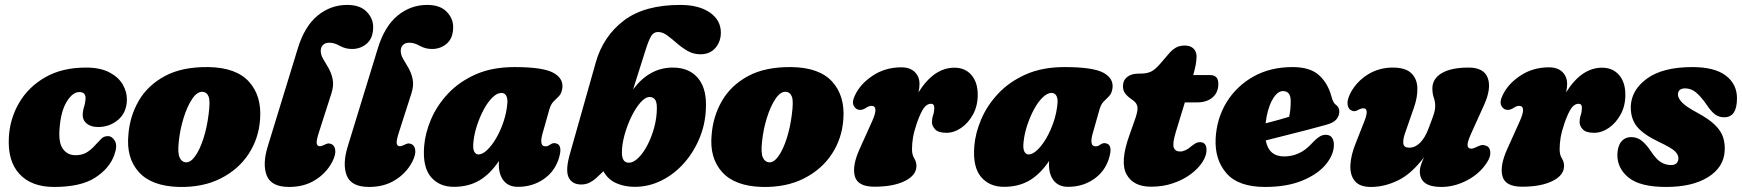

<svg xmlns="http://www.w3.org/2000/svg" viewBox="-20 -747 7078 780"><path d="M302 -373Q275 -373 251 -333.8Q227 -294.5 222 -225Q217 -168 235.5 -142.2Q254 -116.5 286.5 -116.5Q312.5 -116.5 330.5 -126.8Q348.5 -137 366 -156.5Q380 -172 391 -183Q402 -194 418 -194Q435.5 -194 446.8 -174.5Q458 -155 444.5 -118Q425.5 -63.5 367 -25.5Q308.5 12.5 199.5 12.5Q108 12.5 59.2 -40Q10.5 -92.5 16 -189Q20 -265 57.8 -329.5Q95.5 -394 164 -433.2Q232.5 -472.5 329.5 -472.5Q387.5 -472.5 424.5 -453Q461.5 -433.5 478.8 -403.5Q496 -373.5 495.5 -341.5Q494.5 -289.5 459.8 -260.2Q425 -231 379 -231Q349.5 -231 332.5 -244.8Q315.5 -258.5 316 -281Q316.5 -298 321.8 -314.2Q327 -330.5 327.5 -349Q327.5 -373 302 -373Z M827.5 -474.5Q940 -472.5 992 -414.5Q1044 -356.5 1036.5 -261.5Q1031 -184 989.8 -121.2Q948.5 -58.5 876.5 -22Q804.5 14.5 707 12.5Q596 9.5 544.2 -47.8Q492.5 -105 501.5 -199Q507 -273.5 543.2 -336.8Q579.5 -400 649.8 -438Q720 -476 827.5 -474.5ZM735 -87.5Q754.5 -86.5 773.2 -113Q792 -139.5 806.5 -184.5Q821 -229.5 827.5 -283Q834.5 -335 827.8 -353.8Q821 -372.5 803 -374Q781 -375.5 760.8 -345.2Q740.5 -315 726 -268.2Q711.5 -221.5 706.5 -173.5Q701 -125.5 709.8 -107Q718.5 -88.5 735 -87.5Z M1390 -727Q1442.5 -727 1469.2 -699.8Q1496 -672.5 1496 -637Q1496 -593 1470.8 -570.5Q1445.5 -548 1410 -548Q1383 -548 1360.5 -560.8Q1338 -573.5 1318 -573.5Q1301 -573.5 1292 -564.2Q1283 -555 1283 -540.5Q1283 -524 1293.2 -507Q1303.5 -490 1315 -469.8Q1326.5 -449.5 1331.5 -424.8Q1336.5 -400 1326.5 -368L1275.5 -209Q1264.5 -175 1266.8 -164Q1269 -153 1279 -153Q1287.5 -153 1299.5 -159.5Q1314 -168 1326.5 -161.5Q1338.5 -157 1341.8 -138.5Q1345 -120 1330 -90Q1306 -44 1260.8 -15.8Q1215.5 12.5 1155 12.5Q1082 12.5 1063.8 -33.5Q1045.5 -79.5 1067.5 -151.5L1190.5 -552.5Q1218 -641 1270.8 -684Q1323.5 -727 1390 -727Z M1715 -727Q1767.5 -727 1794.2 -699.8Q1821 -672.5 1821 -637Q1821 -593 1795.8 -570.5Q1770.5 -548 1735 -548Q1708 -548 1685.5 -560.8Q1663 -573.5 1643 -573.5Q1626 -573.5 1617 -564.2Q1608 -555 1608 -540.5Q1608 -524 1618.2 -507Q1628.5 -490 1640 -469.8Q1651.5 -449.5 1656.5 -424.8Q1661.5 -400 1651.5 -368L1600.5 -209Q1589.5 -175 1591.8 -164Q1594 -153 1604 -153Q1612.5 -153 1624.5 -159.5Q1639 -168 1651.5 -161.5Q1663.5 -157 1666.8 -138.5Q1670 -120 1655 -90Q1631 -44 1585.8 -15.8Q1540.5 12.5 1480 12.5Q1407 12.5 1388.8 -33.5Q1370.5 -79.5 1392.5 -151.5L1515.5 -552.5Q1543 -641 1595.8 -684Q1648.5 -727 1715 -727Z M2184 -204.5Q2169.5 -152.5 2195.5 -152.5Q2203 -152.5 2207.5 -155Q2212 -157.5 2219 -162Q2230 -168 2240 -164Q2252.5 -161.5 2255.8 -146Q2259 -130.5 2249 -99.5Q2231.5 -48 2186.8 -18Q2142 12 2084 12Q2046.5 12 2026.5 -12.5Q2006.5 -37 2006.5 -79Q2006.5 -86 2007 -93Q1970.5 -39 1926.5 -13.5Q1882.5 12 1823.5 12Q1764.5 12 1730.5 -28.2Q1696.5 -68.5 1703 -152Q1707 -205.5 1731 -262Q1755 -318.5 1800.2 -366.8Q1845.5 -415 1912.5 -444.8Q1979.5 -474.5 2070 -474.5Q2184.5 -474.5 2227 -451.8Q2269.5 -429 2264.5 -389Q2261.5 -367.5 2251 -356.8Q2240.5 -346 2229 -334.8Q2217.5 -323.5 2211.5 -301.5ZM1903.5 -172.5Q1900 -143 1906.5 -131.2Q1913 -119.5 1923.5 -119.5Q1940 -119.5 1959.2 -137.8Q1978.5 -156 1996 -186.2Q2013.5 -216.5 2025.8 -253.2Q2038 -290 2041 -326.5Q2043 -346.5 2036.5 -358Q2030 -369.5 2017 -369.5Q1999.5 -369.5 1980.8 -351.2Q1962 -333 1946 -303.5Q1930 -274 1918.5 -239.5Q1907 -205 1903.5 -172.5Z M2602.5 -543.5 2552 -384Q2618.5 -472.5 2713 -472.5Q2777 -472.5 2812.5 -433.2Q2848 -394 2848 -323.5Q2848.5 -254 2824.8 -193.2Q2801 -132.5 2760.5 -86.2Q2720 -40 2668 -14Q2616 12 2559 12Q2517 12 2483.2 -3Q2449.5 -18 2431.5 -51.5L2403.5 -25Q2391.5 -13.5 2376 -5.5Q2360.5 2.5 2341 2.5Q2304 2.5 2290 -26.5Q2276 -55.5 2296 -124.5L2400.5 -494Q2430.5 -599.5 2514 -663.2Q2597.5 -727 2743.5 -727Q2819.5 -727 2864 -696Q2908.5 -665 2908.5 -614.5Q2908.5 -578 2886.2 -552.2Q2864 -526.5 2825.5 -526.5Q2797 -526.5 2773.2 -540.2Q2749.5 -554 2729.2 -571.8Q2709 -589.5 2690.5 -603.2Q2672 -617 2653 -617Q2636 -617 2626 -601.5Q2616 -586 2602.5 -543.5ZM2620 -353Q2601.5 -353 2581.8 -330.5Q2562 -308 2545 -273Q2528 -238 2517.2 -199Q2506.5 -160 2506.5 -127Q2506.5 -86 2534.5 -86Q2553.5 -86 2573.5 -105.8Q2593.5 -125.5 2610.5 -158.2Q2627.5 -191 2638 -230.2Q2648.5 -269.5 2648.5 -308.5Q2648.5 -335 2639.8 -344Q2631 -353 2620 -353Z M3197 -474.5Q3309.5 -472.5 3361.5 -414.5Q3413.5 -356.5 3406 -261.5Q3400.5 -184 3359.2 -121.2Q3318 -58.5 3246 -22Q3174 14.5 3076.5 12.5Q2965.5 9.5 2913.8 -47.8Q2862 -105 2871 -199Q2876.5 -273.5 2912.8 -336.8Q2949 -400 3019.2 -438Q3089.5 -476 3197 -474.5ZM3104.5 -87.5Q3124 -86.5 3142.8 -113Q3161.5 -139.5 3176 -184.5Q3190.5 -229.5 3197 -283Q3204 -335 3197.2 -353.8Q3190.5 -372.5 3172.5 -374Q3150.5 -375.5 3130.2 -345.2Q3110 -315 3095.5 -268.2Q3081 -221.5 3076 -173.5Q3070.5 -125.5 3079.2 -107Q3088 -88.5 3104.5 -87.5Z M3474 -300.5Q3457.5 -300.5 3448.8 -316.5Q3440 -332.5 3452.5 -358Q3473.5 -405 3524.8 -439.2Q3576 -473.5 3641.5 -473.5Q3676.5 -473.5 3696 -454.8Q3715.5 -436 3715.5 -405.5Q3715.5 -391.5 3711.5 -372Q3774 -472 3857.5 -472Q3900.5 -472 3926.2 -442.5Q3952 -413 3952 -362Q3952 -317 3933 -282.2Q3914 -247.5 3885 -227.5Q3856 -207.5 3825 -207.5Q3791.5 -207.5 3778.8 -221.8Q3766 -236 3766 -250.5Q3766 -265.5 3770.8 -279.2Q3775.5 -293 3775.5 -309Q3775.5 -325.5 3762 -325.5Q3746 -325.5 3733.2 -308.2Q3720.5 -291 3705.5 -249Q3693.5 -214 3689.2 -189.2Q3685 -164.5 3685 -140.5Q3685 -118 3694 -103.8Q3703 -89.5 3703 -73Q3703 -35 3656.2 -11.8Q3609.5 11.5 3532.5 11.5Q3465 11.5 3453 -30.2Q3441 -72 3471.5 -140L3523.5 -255.5Q3551 -317 3520 -317Q3511 -317 3498.5 -309Q3486 -300.5 3474 -300.5Z M4419 -204.5Q4404.5 -152.5 4430.5 -152.5Q4438 -152.5 4442.5 -155Q4447 -157.5 4454 -162Q4465 -168 4475 -164Q4487.5 -161.5 4490.8 -146Q4494 -130.5 4484 -99.5Q4466.5 -48 4421.8 -18Q4377 12 4319 12Q4281.5 12 4261.5 -12.5Q4241.5 -37 4241.5 -79Q4241.5 -86 4242 -93Q4205.5 -39 4161.5 -13.5Q4117.5 12 4058.5 12Q3999.5 12 3965.5 -28.2Q3931.5 -68.5 3938 -152Q3942 -205.5 3966 -262Q3990 -318.5 4035.2 -366.8Q4080.5 -415 4147.5 -444.8Q4214.5 -474.5 4305 -474.5Q4419.5 -474.5 4462 -451.8Q4504.5 -429 4499.5 -389Q4496.5 -367.5 4486 -356.8Q4475.5 -346 4464 -334.8Q4452.5 -323.5 4446.5 -301.5ZM4138.5 -172.5Q4135 -143 4141.5 -131.2Q4148 -119.5 4158.5 -119.5Q4175 -119.5 4194.2 -137.8Q4213.5 -156 4231 -186.2Q4248.5 -216.5 4260.8 -253.2Q4273 -290 4276 -326.5Q4278 -346.5 4271.5 -358Q4265 -369.5 4252 -369.5Q4234.5 -369.5 4215.8 -351.2Q4197 -333 4181 -303.5Q4165 -274 4153.5 -239.5Q4142 -205 4138.5 -172.5Z M4583.5 -339 4570.5 -348.5Q4556.5 -359 4549.2 -370.2Q4542 -381.5 4542 -397Q4542 -420.5 4559 -434.2Q4576 -448 4605.5 -448H4613Q4638 -448 4654.8 -455.5Q4671.5 -463 4692 -486.5L4729 -529.5Q4740.5 -543.5 4755.8 -552.8Q4771 -562 4793 -562Q4816 -562 4828.5 -549.8Q4841 -537.5 4841 -517.5Q4841 -504 4837.8 -485.2Q4834.5 -466.5 4827.5 -442H4896.5Q4929.5 -442 4929.5 -406Q4929.5 -371.5 4906 -351.2Q4882.5 -331 4843 -331H4793.5L4756.5 -210Q4742.5 -163.5 4748.5 -147.5Q4754.5 -131.5 4774.5 -131.5Q4795 -131.5 4819.5 -152.5Q4832 -162.5 4839 -166Q4846 -169.5 4855 -169.5Q4881.5 -169.5 4881.5 -137.5Q4881.5 -114.5 4864.8 -88.5Q4848 -62.5 4817.8 -39.8Q4787.5 -17 4746.2 -2.8Q4705 11.5 4656 11.5Q4584 11.5 4556.5 -38.8Q4529 -89 4568.5 -198.5L4589 -256.5Q4602 -291.5 4601.2 -309Q4600.5 -326.5 4583.5 -339Z M5399 -159.5Q5399 -118.5 5366 -78.8Q5333 -39 5270.2 -13.2Q5207.5 12.5 5119.5 12.5Q5011 12.5 4962.8 -42.8Q4914.5 -98 4918.5 -183.5Q4922.5 -265 4962.5 -330.8Q5002.5 -396.5 5071.2 -435.5Q5140 -474.5 5231 -474.5Q5302 -474.5 5338.2 -441.8Q5374.5 -409 5388.5 -356.5Q5395.5 -330 5405 -323Q5421 -312.5 5421 -293.5Q5421 -276.5 5409 -262Q5397 -247.5 5364 -239Q5334 -230.5 5292.5 -219.8Q5251 -209 5206.2 -197.8Q5161.5 -186.5 5122 -176.5Q5134.5 -111.5 5196.5 -111.5Q5260.5 -111.5 5307 -162Q5327.5 -184 5341.5 -192.5Q5355.5 -201 5371.5 -199Q5386.5 -197 5392.8 -185.2Q5399 -173.5 5399 -159.5ZM5192 -377Q5168 -377 5148 -340Q5128 -303 5121.5 -246Q5147 -252.5 5172.2 -259.5Q5197.5 -266.5 5217 -272.5Q5223.5 -298.5 5223.5 -336.5Q5223.5 -377 5192 -377Z M6015.5 -155.5Q6032 -151 6034.2 -130.8Q6036.5 -110.5 6020.5 -86.5Q5991.5 -41.5 5940.2 -14.5Q5889 12.5 5835 12.5Q5748 12.5 5748 -51Q5748 -64 5753 -78.2Q5758 -92.5 5765 -108Q5714.5 -41 5659.5 -14.2Q5604.5 12.5 5550 12.5Q5503.5 12.5 5483.8 -11.8Q5464 -36 5466 -76.5Q5468 -117 5487.5 -165L5523 -255Q5543.5 -307 5518.5 -307Q5509.5 -307 5495.5 -299.5Q5481.5 -291.5 5470 -298.5Q5458 -303 5454.8 -321.5Q5451.5 -340 5466.5 -369.5Q5491 -415.5 5536.2 -444Q5581.5 -472.5 5638.5 -472.5Q5689 -472.5 5712.8 -450.2Q5736.5 -428 5738 -390.5Q5739.5 -353 5723.5 -308L5688 -206Q5679 -180.5 5681 -163.8Q5683 -147 5704.5 -147Q5729 -147 5749.5 -167.5Q5770 -188 5784 -226.5Q5798 -262.5 5804.2 -281.5Q5810.5 -300.5 5810.5 -316.5Q5810.5 -334 5804.8 -350.2Q5799 -366.5 5799 -388Q5799 -427 5837 -449.8Q5875 -472.5 5946.5 -472.5Q6008.5 -472.5 6024 -430.2Q6039.5 -388 6009 -320.5L5956.5 -204.5Q5940.5 -169 5942 -156Q5943.5 -143 5957.5 -143Q5965.5 -143 5984.5 -152.5Q6002 -161.5 6015.5 -155.5Z M6105 -300.5Q6088.5 -300.5 6079.8 -316.5Q6071 -332.5 6083.5 -358Q6104.5 -405 6155.8 -439.2Q6207 -473.5 6272.5 -473.5Q6307.5 -473.5 6327 -454.8Q6346.5 -436 6346.5 -405.5Q6346.5 -391.5 6342.5 -372Q6405 -472 6488.5 -472Q6531.5 -472 6557.2 -442.5Q6583 -413 6583 -362Q6583 -317 6564 -282.2Q6545 -247.5 6516 -227.5Q6487 -207.5 6456 -207.5Q6422.5 -207.5 6409.8 -221.8Q6397 -236 6397 -250.5Q6397 -265.5 6401.8 -279.2Q6406.5 -293 6406.5 -309Q6406.5 -325.5 6393 -325.5Q6377 -325.5 6364.2 -308.2Q6351.5 -291 6336.5 -249Q6324.5 -214 6320.2 -189.2Q6316 -164.5 6316 -140.5Q6316 -118 6325 -103.8Q6334 -89.5 6334 -73Q6334 -35 6287.2 -11.8Q6240.5 11.5 6163.5 11.5Q6096 11.5 6084 -30.2Q6072 -72 6102.5 -140L6154.5 -255.5Q6182 -317 6151 -317Q6142 -317 6129.5 -309Q6117 -300.5 6105 -300.5Z M6769 -76.5Q6784 -76.5 6791.2 -84.2Q6798.5 -92 6798.5 -103.5Q6798.5 -119.5 6783.8 -133.2Q6769 -147 6719.5 -170.5Q6658 -199.5 6631.2 -231.5Q6604.5 -263.5 6605 -313.5Q6607 -381.5 6671.2 -428Q6735.5 -474.5 6855 -474.5Q6945.5 -474.5 6991 -440Q7036.5 -405.5 7036.5 -347.5Q7036.5 -270.5 6984.5 -270.5Q6964 -270.5 6947.8 -282Q6931.5 -293.5 6911.5 -324Q6891 -353.5 6870.8 -370.8Q6850.5 -388 6826 -388Q6796.5 -388 6796.5 -361.5Q6797.5 -347.5 6813.2 -330.8Q6829 -314 6873.5 -290Q6922 -264 6947 -239.5Q6972 -215 6980.2 -189Q6988.5 -163 6986.5 -133Q6982.5 -67 6918.8 -27.2Q6855 12.5 6748.5 12.5Q6644 12.5 6597.2 -24.8Q6550.5 -62 6550.5 -117.5Q6551 -152 6566 -171Q6581 -190 6607 -190Q6632 -190 6650.8 -174.2Q6669.5 -158.5 6687.5 -131.5Q6709 -99 6728 -87.8Q6747 -76.5 6769 -76.5Z"/></svg>

Font: Fraunces 72pt SuperSoft Black
Style: Italic
Weight: 900
Italic angle: -16°
Version: Version 1.000;[b76b70a41]